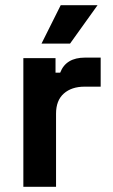

<svg xmlns="http://www.w3.org/2000/svg" viewBox="-20 -720 436 740"><path d="M196 0H70V-496H194V-440H212Q234 -498 308 -498H368V-386H306Q256 -386 226 -359.5Q196 -333 196 -282ZM250 -552H140L214 -700H356Z"/></svg>

Font: Rootstock Sans Headline
Style: Bold
Weight: 700
Designer: Florian Karsten
Foundry: Florian Karsten
Version: Version 2.000;FEAKit 1.0